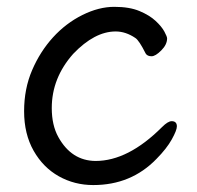

<svg xmlns="http://www.w3.org/2000/svg" viewBox="-20 -512 570 556"><path d="M250 23.9Q195.8 23.9 150.4 -1.5Q105 -26.9 77.4 -75.4Q49.8 -124 49.8 -189.9Q49.8 -254.9 73 -308.8Q96.2 -362.8 133.5 -403.8Q170.9 -444.8 218.5 -468.5Q266.1 -492.2 311 -492.2Q355 -492.2 384 -480Q413.1 -467.8 430.7 -451.4Q448.2 -435.1 456.1 -420.4Q463.9 -405.8 463.9 -400.9Q463.9 -382.8 447 -366Q430.2 -349.1 418.9 -349.1Q406.7 -349.1 401.9 -356.9Q382.8 -395 372.1 -401.9Q344.2 -420.9 314.9 -420.9Q253.9 -420.9 191.9 -356Q129.9 -286.1 129.9 -199.2Q129.9 -149.4 148.9 -115.2Q187 -46.4 256.8 -45.9Q351.1 -45.9 449.2 -144Q466.3 -161.1 477.1 -161.1Q492.2 -161.1 492.2 -146Q492.2 -134.8 477.5 -108.4Q462.9 -82 433.1 -51.8Q359.9 23.9 250 23.9Z"/></svg>

Font: LXGW WenKai Screen R
Style: Regular
Weight: 400
Designer: Fontworks Inc.
Version: Version 1.235;May 31, 2022